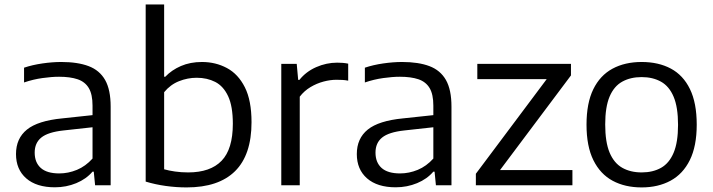

<svg xmlns="http://www.w3.org/2000/svg" viewBox="-20 -828 3185 858"><path d="M225.5 9Q143 9 97.2 -31Q51.5 -71 51.5 -139.5Q51.5 -209.5 100.5 -249Q149.5 -288.5 258 -299L417 -316L422.5 -262.5L263.5 -245Q194.5 -237.5 164.8 -213.5Q135 -189.5 135 -146Q135 -102 162.2 -77.5Q189.5 -53 245 -53Q285 -53 323.8 -69Q362.5 -85 393.5 -119.5V-356Q393.5 -406.5 376.8 -434.5Q360 -462.5 326.8 -473.8Q293.5 -485 244 -485Q211 -485 169.8 -479.2Q128.5 -473.5 87.5 -459.5V-525.5Q124.5 -538 169.2 -544.5Q214 -551 254 -551Q327 -551 376 -532.5Q425 -514 449.8 -470.5Q474.5 -427 474.5 -351.5V0H405L399 -61H393.5Q365.5 -28 320.8 -9.5Q276 9 225.5 9Z M814 9.5Q767.5 9.5 720.8 3Q674 -3.5 631 -16.5V-808H713.5V-485H718.5Q747 -515 788.5 -533Q830 -551 882.5 -551Q943.5 -551 994 -524Q1044.5 -497 1074.2 -438Q1104 -379 1104 -282Q1104 -136 1030.5 -63.2Q957 9.5 814 9.5ZM821 -57.5Q920 -57.5 970.2 -109.5Q1020.5 -161.5 1020.5 -275Q1020.5 -353 999.5 -398Q978.5 -443 942 -461.8Q905.5 -480.5 859 -480.5Q818.5 -480.5 780 -465.2Q741.5 -450 713.5 -416V-71.5Q734.5 -65.5 762.2 -61.5Q790 -57.5 821 -57.5Z M1237 0V-542.5H1306L1312.5 -471H1318Q1347.5 -508 1393 -528Q1438.5 -548 1487 -548Q1500.5 -548 1512.2 -547Q1524 -546 1536 -543.5V-467.5Q1523.5 -470 1510.5 -470.8Q1497.5 -471.5 1483 -471.5Q1456 -471.5 1425.8 -463.5Q1395.5 -455.5 1367.5 -438.8Q1339.5 -422 1319.5 -396V0Z M1748.5 9Q1666 9 1620.2 -31Q1574.5 -71 1574.5 -139.5Q1574.5 -209.5 1623.5 -249Q1672.5 -288.5 1781 -299L1940 -316L1945.5 -262.5L1786.5 -245Q1717.5 -237.5 1687.8 -213.5Q1658 -189.5 1658 -146Q1658 -102 1685.2 -77.5Q1712.5 -53 1768 -53Q1808 -53 1846.8 -69Q1885.5 -85 1916.5 -119.5V-356Q1916.5 -406.5 1899.8 -434.5Q1883 -462.5 1849.8 -473.8Q1816.5 -485 1767 -485Q1734 -485 1692.8 -479.2Q1651.5 -473.5 1610.5 -459.5V-525.5Q1647.5 -538 1692.2 -544.5Q1737 -551 1777 -551Q1850 -551 1899 -532.5Q1948 -514 1972.8 -470.5Q1997.5 -427 1997.5 -351.5V0H1928L1922 -61H1916.5Q1888.5 -28 1843.8 -9.5Q1799 9 1748.5 9Z M2106.5 0V-51.5L2437 -493V-474.5H2113V-542.5H2531.5V-491L2201 -50V-68H2538V0Z M2847.5 9.5Q2773 9.5 2717.8 -20.2Q2662.5 -50 2631.8 -112Q2601 -174 2601 -271Q2601 -367 2631.2 -429Q2661.5 -491 2717 -521Q2772.5 -551 2847.5 -551Q2922.5 -551 2977.8 -521.5Q3033 -492 3063.2 -430Q3093.5 -368 3093.5 -271Q3093.5 -175 3062.8 -112.8Q3032 -50.5 2976.5 -20.5Q2921 9.5 2847.5 9.5ZM2847.5 -57.5Q2897.5 -57.5 2934 -78Q2970.5 -98.5 2990.2 -145.2Q3010 -192 3010 -270Q3010 -349 2990.2 -395.8Q2970.5 -442.5 2933.8 -463Q2897 -483.5 2847.5 -483.5Q2797.5 -483.5 2760.8 -463.2Q2724 -443 2704.2 -396.5Q2684.5 -350 2684.5 -272Q2684.5 -193 2704.2 -146Q2724 -99 2760.8 -78.2Q2797.5 -57.5 2847.5 -57.5Z"/></svg>

Font: Encode Sans SemiExpanded
Style: Regular
Weight: 400
Width: 6
Designer: Multiple Designers
Foundry: Impallari Type
Version: Version 3.002